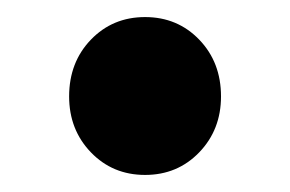

<svg xmlns="http://www.w3.org/2000/svg" viewBox="-20 -193 340 225"><path d="M150 12Q112 12 86.5 -14.5Q61 -41 61 -80Q61 -120 86.5 -146.5Q112 -173 150 -173Q188 -173 213.5 -146.5Q239 -120 239 -80Q239 -41 213.5 -14.5Q188 12 150 12Z"/></svg>

Font: Giro Regular
Style: Bold
Weight: 700
Designer: Paul D. Hunt
Foundry: Adobe Systems Incorporated
Version: Version 1.000;PS 1.0;hotconv 1.0.88;makeotf.lib2.5.647800